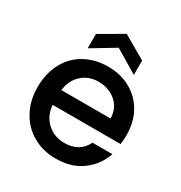

<svg xmlns="http://www.w3.org/2000/svg" viewBox="-179 -892 974 1031"><g transform="rotate(30 308.5 -376.5)"><path d="M580 -289C580 -289 580 -289 580 -289C580 -342 569 -390 546 -431C523 -472 492 -503 451 -526C410 -549 364 -560 312 -560C312 -560 312 -560 312 -560C258 -560 210 -548 169 -525C127 -502 95 -469 72 -426C49 -383 37 -333 37 -276C37 -276 37 -276 37 -276C37 -219 49 -170 73 -127C96 -84 129 -50 171 -27C212 -3 259 9 312 9C312 9 312 9 312 9C377 9 431 -7 475 -40C518 -72 548 -113 565 -164C565 -164 442 -164 442 -164C442 -164 442 -164 442 -164C417 -113 373 -87 312 -87C312 -87 312 -87 312 -87C269 -87 233 -100 204 -127C175 -154 158 -189 155 -233C155 -233 576 -233 576 -233C576 -233 576 -233 576 -233C579 -250 580 -268 580 -289ZM156 -325C156 -325 156 -325 156 -325C161 -368 178 -402 206 -427C234 -452 268 -464 307 -464C307 -464 307 -464 307 -464C350 -464 387 -451 416 -426C445 -401 460 -367 461 -325C461 -325 156 -325 156 -325ZM452 -590C452 -590 452 -679 452 -679C452 -679 309 -762 309 -762C309 -762 166 -679 166 -679C166 -679 166 -590 166 -590C166 -590 309 -676 309 -676C309 -676 452 -590 452 -590Z"/></g></svg>

Font: Girnar Poppins
Style: Medium
Weight: 500
Designer: Ninad Kale (Devanagari), Jonny Pinhorn (Latin)
Foundry: Indian Type Foundry
Version: ""